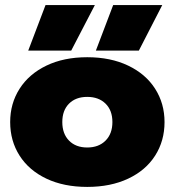

<svg xmlns="http://www.w3.org/2000/svg" viewBox="-20 -720 687 755"><path d="M159 -700H353L260 -521H91ZM425 -700H618L526 -521H357ZM20 -240Q20 -313 57 -371Q94 -429 162.5 -462Q231 -495 323 -495Q415 -495 484 -462Q553 -429 590 -371Q627 -313 627 -240Q627 -166 590 -108Q553 -50 484 -17.5Q415 15 323 15Q231 15 162.5 -17.5Q94 -50 57 -108Q20 -166 20 -240ZM422 -240Q422 -286 395 -312.5Q368 -339 323 -339Q278 -339 251.5 -312.5Q225 -286 225 -240Q225 -194 251.5 -167Q278 -140 323 -140Q368 -140 395 -167Q422 -194 422 -240Z"/></svg>

Font: Prompt ExtraBold
Style: Regular
Weight: 800
Designer: Katatrad Team
Foundry: CadsonDemak
Version: Version 1.001